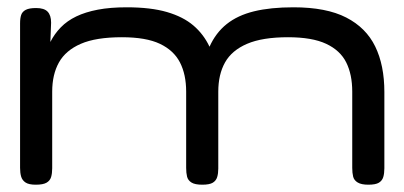

<svg xmlns="http://www.w3.org/2000/svg" viewBox="-20 -496 1108 526"><path d="M78 10Q59 10 50 4Q41 -2 38 -12Q35 -22 35 -36V-432Q35 -446 38 -455Q41 -464 50.5 -469Q60 -474 79 -474Q101 -474 110.5 -464Q120 -454 120 -434L118 -381Q129 -403 146.5 -421Q164 -439 189 -451Q214 -463 248 -469.5Q282 -476 327 -476Q393 -476 437.5 -463Q482 -450 510 -426Q538 -402 554 -368Q571 -406 601 -430Q631 -454 676 -465Q721 -476 784 -476Q874 -476 928.5 -448Q983 -420 1008 -368.5Q1033 -317 1033 -244V-35Q1033 -21 1030 -11Q1027 -1 1018 4.5Q1009 10 989 10Q970 10 960 4Q950 -2 947.5 -12Q945 -22 945 -36V-245Q945 -292 928.5 -325Q912 -358 873.5 -376Q835 -394 769 -394Q699 -394 657 -376Q615 -358 596.5 -325Q578 -292 578 -245V-34Q578 -21 575 -11Q572 -1 563 4.5Q554 10 534 10Q514 10 504.5 4Q495 -2 492.5 -12Q490 -22 490 -36V-245Q490 -292 473 -325Q456 -358 418 -376Q380 -394 314 -394Q243 -394 201.5 -376Q160 -358 141.5 -325Q123 -292 123 -245V-35Q123 -21 120 -11Q117 -1 107.5 4.5Q98 10 78 10Z"/></svg>

Font: Fredoka Expanded
Style: Regular
Weight: 400
Width: 7
Designer: Ben Nathan
Foundry: Milena B. Brandão, Ben Nathan
Version: Version 2.001